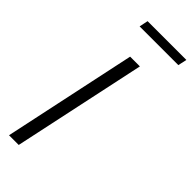

<svg xmlns="http://www.w3.org/2000/svg" viewBox="-289 -930 964 964"><g transform="rotate(45 193.0 -448.5)"><path d="M101.1 -850.1 110.8 -897H386.2L376 -850.1ZM174.8 -709H244.1L92.8 0H23.9Z"/></g></svg>

Font: Rawline
Style: Italic
Weight: 400
Italic angle: -12°
Designer: Matt McInerney, Pablo Impallari, Rodrigo Fuenzalida
Foundry: Matt McInerney, Pablo Impallari, Rodrigo Fuenzalida
Version: Version 4.020;PS 004.020;hotconv 1.0.88;makeotf.lib2.5.64775